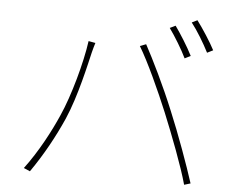

<svg xmlns="http://www.w3.org/2000/svg" viewBox="-54 -860 1108 913"><g transform="rotate(5 500.0 -403.5)"><path d="M751 -761 724 -748C751 -711 788 -650 807 -610L835 -624C813 -668 776 -726 751 -761ZM852 -796 826 -783C855 -746 888 -691 911 -646L939 -660C919 -699 879 -760 852 -796ZM243 -290C209 -212 155 -109 91 -24L121 -11C181 -97 231 -189 269 -275C318 -387 352 -546 365 -600C370 -620 373 -630 378 -646L345 -652C331 -549 286 -386 243 -290ZM735 -346C778 -241 834 -96 857 -11L887 -20C861 -102 808 -249 763 -356C716 -471 656 -593 619 -661L590 -650C634 -577 693 -447 735 -346Z"/></g></svg>

Font: Source Han Sans CN ExtraLight
Style: Regular
Weight: 250
Designer: Ryoko NISHIZUKA (kana & ideographs); Paul D. Hunt (Latin, Greek & Cyrillic); Wenlong ZHANG (bopomofo); Sandoll Communica
Foundry: Adobe Systems Incorporated
Version: Version 1.004;PS 1.004;hotconv 16.6.51;makeotf.lib2.5.65220